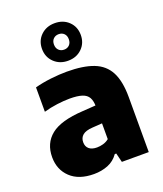

<svg xmlns="http://www.w3.org/2000/svg" viewBox="-151 -924 877 1033"><g transform="rotate(-20 287.0 -407.0)"><path d="M208.5 10.5Q122 10.5 74.2 -34.8Q26.5 -80 26.5 -151.5Q26.5 -231 82.5 -276Q138.5 -321 264.5 -328.5L368.5 -335.5L389.5 -234.5L285 -227.5Q246 -225 228.5 -210.2Q211 -195.5 211 -170Q211 -145.5 226.8 -132Q242.5 -118.5 272 -118.5Q289 -118.5 307.2 -123.5Q325.5 -128.5 341 -141V-327Q341 -360 330 -379.5Q319 -399 293 -407.5Q267 -416 222.5 -416Q190.5 -416 150.2 -410.8Q110 -405.5 73.5 -395V-534.5Q116 -546 165.5 -551.8Q215 -557.5 257.5 -557.5Q351 -557.5 410 -534.8Q469 -512 496.8 -458.8Q524.5 -405.5 524.5 -314.5V0H370.5L357.5 -52.5H349Q325.5 -19 288.8 -4.2Q252 10.5 208.5 10.5ZM285.5 -610Q237.5 -610 206 -640.5Q174.5 -671 174.5 -717.5Q174.5 -764.5 206 -794.8Q237.5 -825 285.5 -825Q334 -825 365.2 -794.8Q396.5 -764.5 396.5 -717.5Q396.5 -671 365.2 -640.5Q334 -610 285.5 -610ZM285.5 -673.5Q304.5 -673.5 316.2 -685.5Q328 -697.5 328 -718Q328 -738.5 316.2 -750.2Q304.5 -762 285.5 -762Q267 -762 255 -750.2Q243 -738.5 243 -718Q243 -697.5 255 -685.5Q267 -673.5 285.5 -673.5Z"/></g></svg>

Font: Encode Sans Condensed Thin ExtraBold
Style: Regular
Weight: 800
Version: Version 3.002